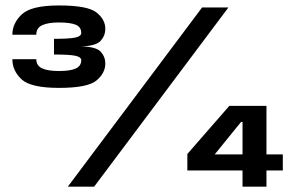

<svg xmlns="http://www.w3.org/2000/svg" viewBox="-20 -702 1107 722"><path d="M201.5 -371.5Q310 -371.5 343 -399.5Q376 -427.5 376 -463Q376 -488.5 358.8 -507.5Q341.5 -526.5 284.5 -527.5Q341 -529 358.5 -548.5Q376 -568 376 -594Q376 -628.5 343 -655Q310 -681.5 201.5 -681.5Q97.5 -681.5 62 -648Q26.5 -614.5 26.5 -571.5H116.5Q116.5 -597 138.5 -607.2Q160.5 -617.5 202 -617.5Q244 -617.5 264.8 -609Q285.5 -600.5 285.5 -578Q285.5 -565.5 263.2 -560.8Q241 -556 183 -556V-497Q242 -497 263.8 -492.2Q285.5 -487.5 285.5 -475.5Q285.5 -454 265 -444.5Q244.5 -435 202 -435Q159 -435 137.8 -445.2Q116.5 -455.5 116.5 -479.5H26.5Q26.5 -436 61 -403.8Q95.5 -371.5 201.5 -371.5ZM235 0H334L839 -674H740ZM892 0H982V-61H1043.5V-121.5H982V-304H842.5L684.5 -123V-61H892ZM787.5 -121.5 886.5 -243.5H892V-121.5Z"/></svg>

Font: Anybody UltraCondensed Thin ExtraBold
Style: Regular
Weight: 800
Version: Version 1.111